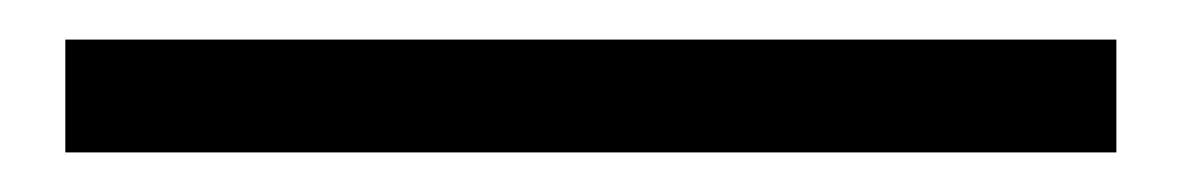

<svg xmlns="http://www.w3.org/2000/svg" viewBox="-20 61 597 97"><path d="M13 138H544V81H13Z"/></svg>

Font: Noto Sans CJK JP DemiLight
Style: Regular
Weight: 350
Designer: Ryoko NISHIZUKA (kana & ideographs); Paul D. Hunt (Latin, Greek & Cyrillic); Wenlong ZHANG (bopomofo); Sandoll Communica
Foundry: Adobe Systems Incorporated
Version: Version 1.004;PS 1.004;hotconv 1.0.82;makeotf.lib2.5.63406